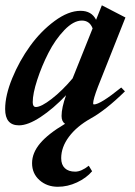

<svg xmlns="http://www.w3.org/2000/svg" viewBox="-24 -466 515 731"><path d="M48.3 11.2Q-4.4 11.2 -4.4 -50.8Q-4.4 -102.5 22.7 -168.5Q49.8 -234.4 90.6 -290.8Q131.3 -347.2 183.8 -386Q236.3 -424.8 282.7 -424.8Q324.7 -424.8 341.8 -390.6L363.8 -445.8L453.6 -399.4L349.1 -136.2Q330.6 -87.9 330.6 -72.3Q330.6 -68.4 334 -68.4Q357.9 -68.4 437.5 -132.8L451.7 -118.2Q377.9 -45.9 320.8 -14.6Q268.1 15.1 238.5 54.7Q209 94.2 209 136.2Q209 161.1 222.9 174.3Q236.8 187.5 262.2 187.5Q285.6 187.5 314 165L326.7 186Q304.7 211.9 269 228.5Q233.4 245.1 196.3 245.1Q154.8 245.1 126.5 220Q98.1 194.8 98.1 155.3Q98.1 116.2 128.7 79.8Q159.2 43.5 223.6 5.4Q210.4 -3.4 210.4 -24.4Q210.4 -55.7 227.5 -103.5Q178.7 -52.2 130.6 -20.5Q82.5 11.2 48.3 11.2ZM100.6 -76.7Q100.6 -58.6 112.8 -58.6Q132.8 -58.6 172.6 -89.4Q212.4 -120.1 252.4 -167.5L328.6 -357.9Q317.4 -387.7 287.6 -387.7Q255.9 -387.7 220.9 -351.3Q186 -314.9 160.4 -264.6Q134.8 -214.4 117.7 -161.9Q100.6 -109.4 100.6 -76.7Z"/></svg>

Font: Elstob 18pt
Style: Bold Italic
Weight: 700
Italic angle: -20°
Designer: Peter S. Baker
Version: Version 1.015